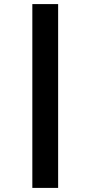

<svg xmlns="http://www.w3.org/2000/svg" viewBox="-20 -780 442 938"><path d="M138 138V-760H264V138Z"/></svg>

Font: IBM Plex Arabic
Style: Bold
Weight: 700
Designer: Mike Abbink, Paul van der Laan, Pieter van Rosmalen, Wael Morcos, Khajak Apelian
Foundry: Bold Monday
Version: Version 1.0